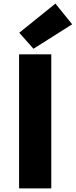

<svg xmlns="http://www.w3.org/2000/svg" viewBox="-20 -1047 421 1067"><path d="M86 -745H265V0H86ZM87 -865 288 -1027 381 -912 166 -776Z"/></svg>

Font: Merged Yaku Han JP Black
Style: Regular
Weight: 900
Designer: Ryoko NISHIZUKA 西塚涼子 (kana, bopomofo & ideographs); Paul D. Hunt (Latin, Greek & Cyrillic); Sandoll Communications 산돌커뮤니
Foundry: Adobe
Version: Version 2.004